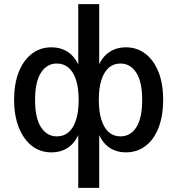

<svg xmlns="http://www.w3.org/2000/svg" viewBox="-20 -725 854 925"><path d="M357 180V-101H367Q351 -48 315.5 -19.5Q280 9 227 9Q174 9 134 -22Q94 -53 71 -110Q48 -167 48 -244Q48 -322 70.5 -378.5Q93 -435 133.5 -466Q174 -497 227 -497Q280 -497 316 -468Q352 -439 367 -387H357V-705H458V-387H448Q462 -439 498.5 -468Q535 -497 587 -497Q640 -497 680.5 -466Q721 -435 743.5 -378.5Q766 -322 766 -244Q766 -167 744 -110Q722 -53 681.5 -22Q641 9 587 9Q535 9 499.5 -19.5Q464 -48 448 -101H458V180ZM254 -68Q287 -68 310 -87.5Q333 -107 346 -146.5Q359 -186 359 -244Q359 -302 346 -341Q333 -380 309.5 -399.5Q286 -419 254 -419Q206 -419 177.5 -375Q149 -331 149 -244Q149 -156 177.5 -112Q206 -68 254 -68ZM560 -68Q609 -68 637 -112Q665 -156 665 -244Q665 -331 636.5 -375Q608 -419 560 -419Q528 -419 505 -399.5Q482 -380 469 -341Q456 -302 456 -244Q456 -186 469 -146.5Q482 -107 505 -87.5Q528 -68 560 -68Z"/></svg>

Font: Nunito Sans 12pt SemiBold
Style: Regular
Weight: 600
Designer: Vernon Adams
Foundry: Vernon Adams
Version: Version 3.101;gftools[0.9.27]